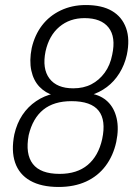

<svg xmlns="http://www.w3.org/2000/svg" viewBox="-20 -734 538 763"><path d="M213 9Q144 9 100 -16Q56 -41 40 -88Q24 -135 37 -200Q47 -244 69 -277Q91 -310 123.5 -332Q156 -354 194 -362V-355Q161 -364 137 -389Q113 -414 104.5 -453.5Q96 -493 106 -543Q118 -595 147 -633Q176 -671 221 -692.5Q266 -714 321 -714Q385 -714 425 -690.5Q465 -667 481 -622.5Q497 -578 484 -516Q475 -476 454.5 -443Q434 -410 404.5 -388Q375 -366 341 -356L342 -362Q382 -355 408 -330Q434 -305 443.5 -264Q453 -223 442 -170Q430 -115 399.5 -74.5Q369 -34 322 -12.5Q275 9 213 9ZM217 -43Q286 -43 328.5 -78.5Q371 -114 386 -181Q402 -256 372 -294Q342 -332 264 -332Q194 -332 152 -298Q110 -264 94 -197Q80 -122 110.5 -82.5Q141 -43 217 -43ZM271 -383Q312 -383 343 -399Q374 -415 396 -445Q418 -475 426 -517Q441 -587 411.5 -624.5Q382 -662 316 -662Q257 -662 216 -627.5Q175 -593 161 -530Q147 -461 176.5 -422Q206 -383 271 -383Z"/></svg>

Font: Nunito Sans 10pt Condensed Light
Style: Italic
Weight: 300
Width: 3
Italic angle: -9°
Designer: Vernon Adams
Foundry: Vernon Adams
Version: Version 3.101;gftools[0.9.27]